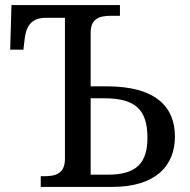

<svg xmlns="http://www.w3.org/2000/svg" viewBox="-20 -734 746 754"><path d="M140 0H421C589 0 667 -81 667 -198C667 -314 592 -395 399 -395H336V-605C336 -664 374 -672 418 -672H451V-714H25L20 -539H72L77 -582C82 -626 100 -664 159 -664H235V-110C235 -51 197 -42 153 -42H140ZM336 -48V-348H389C510 -348 559 -305 559 -193C559 -95 517 -48 404 -48Z"/></svg>

Font: Noto Serif Thai
Style: Regular
Weight: 400
Designer: Monotype Design Team
Foundry: Monotype Imaging Inc.
Version: Version 1.901